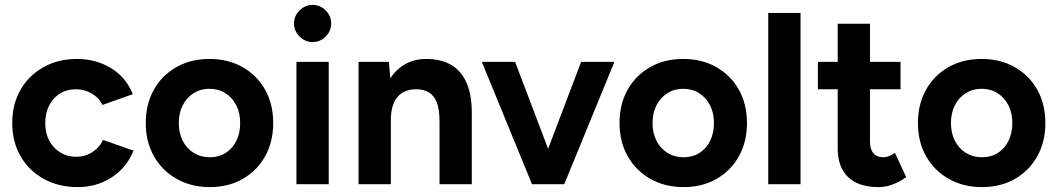

<svg xmlns="http://www.w3.org/2000/svg" viewBox="-20 -753 4324 785"><path d="M298 12Q220 12 159 -21.5Q98 -55 64 -114.5Q30 -174 30 -250Q30 -327 64 -386Q98 -445 158 -478.5Q218 -512 296 -512Q371 -512 433 -475Q495 -438 523 -368L399 -324Q385 -353 355.5 -370.5Q326 -388 290 -388Q253 -388 225 -370.5Q197 -353 181 -322Q165 -291 165 -250Q165 -209 181 -178.5Q197 -148 226 -130Q255 -112 292 -112Q328 -112 357.5 -131Q387 -150 401 -181L526 -137Q497 -66 435.5 -27Q374 12 298 12Z M838 12Q762 12 702.5 -21.5Q643 -55 609.5 -114Q576 -173 576 -250Q576 -327 609 -386Q642 -445 701 -478.5Q760 -512 836 -512Q913 -512 972 -478.5Q1031 -445 1064 -386Q1097 -327 1097 -250Q1097 -173 1064 -114Q1031 -55 972.5 -21.5Q914 12 838 12ZM838 -110Q875 -110 903 -128Q931 -146 946.5 -177.5Q962 -209 962 -250Q962 -291 946 -322.5Q930 -354 901.5 -372Q873 -390 836 -390Q800 -390 771.5 -372Q743 -354 727 -322.5Q711 -291 711 -250Q711 -209 727 -177.5Q743 -146 772 -128Q801 -110 838 -110Z M1192 0V-500H1324V0ZM1258 -581Q1228 -581 1205 -603.5Q1182 -626 1182 -657Q1182 -688 1205 -710.5Q1228 -733 1258 -733Q1289 -733 1311.5 -710.5Q1334 -688 1334 -657Q1334 -626 1311.5 -603.5Q1289 -581 1258 -581Z M1446 0V-500H1570L1578 -408V0ZM1777 0V-256H1909V0ZM1777 -256Q1777 -307 1765.5 -335Q1754 -363 1733 -375.5Q1712 -388 1684 -388Q1633 -389 1605.5 -357Q1578 -325 1578 -262H1534Q1534 -342 1557.5 -397.5Q1581 -453 1623.5 -482.5Q1666 -512 1723 -512Q1782 -512 1824 -488Q1866 -464 1888 -413.5Q1910 -363 1909 -283V-256Z M2166 0 2356 -500H2492L2287 0ZM2155 0 1950 -500H2086L2276 0Z M2775 12Q2699 12 2639.5 -21.5Q2580 -55 2546.5 -114Q2513 -173 2513 -250Q2513 -327 2546 -386Q2579 -445 2638 -478.5Q2697 -512 2773 -512Q2850 -512 2909 -478.5Q2968 -445 3001 -386Q3034 -327 3034 -250Q3034 -173 3001 -114Q2968 -55 2909.5 -21.5Q2851 12 2775 12ZM2775 -110Q2812 -110 2840 -128Q2868 -146 2883.5 -177.5Q2899 -209 2899 -250Q2899 -291 2883 -322.5Q2867 -354 2838.5 -372Q2810 -390 2773 -390Q2737 -390 2708.5 -372Q2680 -354 2664 -322.5Q2648 -291 2648 -250Q2648 -209 2664 -177.5Q2680 -146 2709 -128Q2738 -110 2775 -110Z M3121 0V-700H3253V0Z M3573 12Q3490 12 3447.5 -29Q3405 -70 3405 -146V-656H3537V-175Q3537 -143 3551 -126.5Q3565 -110 3592 -110Q3602 -110 3614 -114.5Q3626 -119 3639 -128L3685 -29Q3661 -11 3631.5 0.5Q3602 12 3573 12ZM3324 -388V-500H3662V-388Z M3995 12Q3919 12 3859.5 -21.5Q3800 -55 3766.5 -114Q3733 -173 3733 -250Q3733 -327 3766 -386Q3799 -445 3858 -478.5Q3917 -512 3993 -512Q4070 -512 4129 -478.5Q4188 -445 4221 -386Q4254 -327 4254 -250Q4254 -173 4221 -114Q4188 -55 4129.5 -21.5Q4071 12 3995 12ZM3995 -110Q4032 -110 4060 -128Q4088 -146 4103.5 -177.5Q4119 -209 4119 -250Q4119 -291 4103 -322.5Q4087 -354 4058.5 -372Q4030 -390 3993 -390Q3957 -390 3928.5 -372Q3900 -354 3884 -322.5Q3868 -291 3868 -250Q3868 -209 3884 -177.5Q3900 -146 3929 -128Q3958 -110 3995 -110Z"/></svg>

Font: Figtree
Style: Bold
Weight: 700
Designer: Erik Kennedy
Foundry: Erik Kennedy
Version: Version 2.001;gftools[0.9.30]